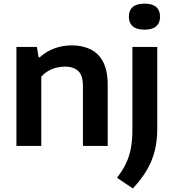

<svg xmlns="http://www.w3.org/2000/svg" viewBox="-20 -804 957 1058"><path d="M70.5 0V-545.5H183.5L192.5 -488.5H199.5Q233.5 -520 279 -537Q324.5 -554 376 -554Q434 -554 478.8 -532.2Q523.5 -510.5 548.5 -462.5Q573.5 -414.5 573.5 -336V0H437V-329Q437 -389.5 410.5 -413.2Q384 -437 337.5 -437Q315 -437 291.5 -431.2Q268 -425.5 246.2 -413.2Q224.5 -401 207.5 -381.5V0ZM712 234.5 624.5 175.5Q655.5 136.5 674.2 97Q693 57.5 701.2 12.8Q709.5 -32 709.5 -87V-545.5H846.5V-92.5Q846.5 -29.5 833.2 25.2Q820 80 790.2 131.2Q760.5 182.5 712 234.5ZM776 -640.5Q732.5 -640.5 711.2 -659.2Q690 -678 690 -712Q690 -746.5 711.2 -765.2Q732.5 -784 776 -784Q819.5 -784 840.8 -765.2Q862 -746.5 862 -712Q862 -678 840.8 -659.2Q819.5 -640.5 776 -640.5Z"/></svg>

Font: Encode Sans SemiExpanded SemiBold
Style: Regular
Weight: 600
Width: 6
Designer: Multiple Designers
Foundry: Impallari Type
Version: Version 3.002